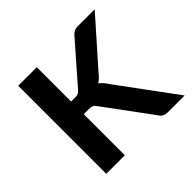

<svg xmlns="http://www.w3.org/2000/svg" viewBox="-132 -648 786 786"><g transform="rotate(-45 261.0 -255.0)"><path d="M65.4 -509.8H172.9V-311H195.8Q207 -311 213.9 -314Q221.2 -317.4 228.5 -326.7L371.6 -490.2Q378.4 -499 388.2 -504.9Q396.5 -509.8 411.1 -509.8H508.3L336.4 -315.9Q321.8 -295.9 303.7 -285.2Q311.5 -279.8 320.8 -269.5Q330.1 -258.3 335.4 -249.5L519 0H422.9Q409.7 0 400.9 -4.4Q391.6 -7.8 384.3 -20L236.8 -220.2Q229.5 -231.4 222.2 -234.9Q214.8 -237.8 199.7 -237.8H172.9V0H65.4Z"/></g></svg>

Font: Lato-SemiBold
Style: Regular
Weight: 500
Designer: Lukasz Dziedzic with Adam Twardoch and Botio Nikoltchev
Foundry: tyPoland Lukasz Dziedzic
Version: ""